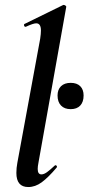

<svg xmlns="http://www.w3.org/2000/svg" viewBox="-20 -745 357 774"><path d="M212 -360Q212 -384 226 -397.5Q240 -411 265 -411Q290 -411 303.5 -397.5Q317 -384 317 -360Q317 -334 303.5 -319.5Q290 -305 265 -305Q240 -305 226 -319.5Q212 -334 212 -360ZM46 -48Q46 -68 50 -89L142 -589Q145 -609 145 -622Q145 -651 126 -651Q114 -651 84 -637H83Q78 -637 77 -642.5Q76 -648 80 -649L235 -725H237Q241 -725 244.5 -722Q248 -719 247 -717L135 -89Q132 -74 132 -64Q132 -42 147 -42Q157 -42 169.5 -51Q182 -60 200 -77Q202 -79 204 -79Q207 -79 209 -75.5Q211 -72 208 -69Q174 -29 148 -10Q122 9 94 9Q46 9 46 -48Z"/></svg>

Font: Cormorant Infant
Style: Bold Italic
Weight: 700
Italic angle: -10°
Designer: Christian Thalmann (Catharsis Fonts)
Foundry: Catharsis Fonts
Version: Version 4.000